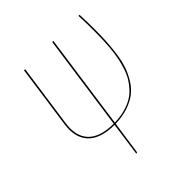

<svg xmlns="http://www.w3.org/2000/svg" viewBox="-191 -656 986 986"><g transform="rotate(-45 302.0 -163.0)"><path d="M539.6 -416.5Q539.6 -364.7 537.6 -325Q535.6 -285.2 529.1 -239.5Q522.5 -193.8 511 -160.2Q499.5 -126.5 479.2 -93.8Q459 -61 431.4 -40Q403.8 -19 363.8 -5.6Q323.7 7.8 272.9 9.3L246.6 190.9L238.8 192.9L264.6 9.3Q163.6 8.8 118.2 -39.1Q72.8 -86.9 85.4 -175.3L133.8 -517.6H142.1L93.3 -174.3Q81.1 -89.4 124.3 -43.9Q167.5 1.5 265.6 2L338.9 -517.6H347.2L273.9 2Q313 1 345.5 -7.6Q377.9 -16.1 402.3 -29.8Q426.8 -43.5 446.3 -64.5Q465.8 -85.4 479.2 -107.9Q492.7 -130.4 502.4 -160.6Q512.2 -190.9 517.8 -218.8Q523.4 -246.6 526.6 -282.7Q529.8 -318.8 530.8 -348.9Q531.7 -378.9 531.7 -417Q531.7 -460 529.3 -517.6H537.1Q539.6 -460 539.6 -416.5Z"/></g></svg>

Font: Fira Sans Compressed Eight
Style: Italic
Weight: 100
Width: 3
Italic angle: -8°
Designer: Carrois Corporate & Edenspiekermann AG
Foundry: Carrois Corporate GbR & Edenspiekermann AG
Version: Version 4.203;PS 004.203;hotconv 1.0.88;makeotf.lib2.5.64775